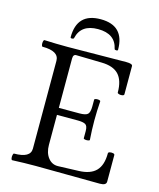

<svg xmlns="http://www.w3.org/2000/svg" viewBox="-125 -941 856 1033"><g transform="rotate(15 303.0 -425.0)"><path d="M43 3Q38 3 36.5 -6Q35 -15 37 -24.5Q39 -34 43 -34Q134 -34 134 -86V-575Q134 -629 43 -629Q38 -629 36.5 -638.5Q35 -648 37 -657Q39 -666 43 -666Q108 -663 173 -663Q255 -663 336 -664.5Q417 -666 499 -666Q534 -666 534 -653V-496Q534 -490 525 -488Q516 -486 506.5 -488.5Q497 -491 497 -496Q497 -563 466.5 -595.5Q436 -628 371 -629L232 -632Q212 -634 212 -609V-334H327Q361 -334 372.5 -344.5Q384 -355 384 -389V-425Q384 -430 392.5 -431.5Q401 -433 409.5 -431.5Q418 -430 418 -425Q416 -398 415 -371.5Q414 -345 414 -318Q414 -292 415 -265Q416 -238 418 -211Q418 -207 409.5 -205.5Q401 -204 392.5 -205.5Q384 -207 384 -211V-251Q384 -280 370.5 -287.5Q357 -295 327 -295H212V-128Q212 -84 233.5 -56.5Q255 -29 289 -30L403 -34Q468 -36 499 -68Q530 -100 530 -166Q530 -172 539 -174Q548 -176 557 -174Q566 -172 566 -166V-18Q566 3 531 3Q442 3 352.5 1.5Q263 0 173 0Q108 0 43 3ZM175 -718Q175 -853 307 -853Q439 -853 439 -718Q439 -713 430 -713Q421 -713 420 -718Q403 -798 307 -798Q212 -798 194 -718Q193 -713 184 -712.5Q175 -712 175 -718Z"/></g></svg>

Font: Junicode
Style: Regular
Weight: 400
Designer: Peter S. Baker
Version: Version 2.100; ttfautohint (v1.8.4)